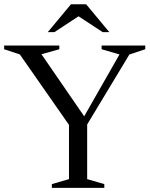

<svg xmlns="http://www.w3.org/2000/svg" viewBox="-28 -904 722 924"><path d="M67.5 -642 -8 -667V-685H257.5V-667L171.5 -643L392.5 -322L365 -323L547 -642L461 -667V-685H671V-667L594.5 -641.5L391.5 -305V-42L474 -18V0H221.5V-18L304 -42V-303ZM339.5 -832.5H360.5L234 -749.5H202L313.5 -883.5H386.5L498 -749.5H466Z"/></svg>

Font: Newsreader 36pt
Style: Regular
Weight: 400
Designer: Hugues Gentile
Foundry: Production Type
Version: Version 1.003